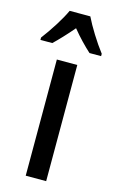

<svg xmlns="http://www.w3.org/2000/svg" viewBox="-149 -814 520 862"><g transform="rotate(15 111.0 -383.0)"><path d="M159 0H64V-540H159ZM159 -766Q175 -733 200.5 -692Q226 -651 252 -617V-606H198Q178 -624 155.5 -647.5Q133 -671 111 -698Q88 -671 65 -646.5Q42 -622 25 -606H-30V-617Q-4 -651 22.5 -693Q49 -735 63 -766Z"/></g></svg>

Font: Noto Sans Sinhala ExtraCondensed Medium
Style: Regular
Weight: 500
Width: 2
Designer: Jelle Bosma - Monotype Design Team
Foundry: Monotype Imaging Inc.
Version: Version 2.006; ttfautohint (v1.8.4.7-5d5b)